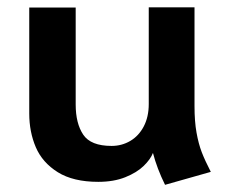

<svg xmlns="http://www.w3.org/2000/svg" viewBox="-20 -496 632 535"><path d="M439.9 19Q417.5 -26.4 406.2 -69.8Q399.4 -52.2 380.4 -33.7Q361.3 -15.1 329.1 -2.2Q296.9 10.7 253.9 10.7Q184.1 10.7 141.1 -16.1Q98.1 -43 79.8 -85.7Q61.5 -128.4 61.5 -179.7V-475.1H190.9V-204.6Q190.9 -152.3 211.9 -120.8Q232.9 -89.4 291 -89.4Q319.3 -89.4 343 -103.3Q366.7 -117.2 380.6 -143.8Q394.5 -170.4 394.5 -206.1V-475.6H522V-200.2Q522 -157.7 527.6 -126.5Q533.2 -95.2 542.2 -71.8Q551.3 -48.3 567.4 -17.1Z"/></svg>

Font: Selawik Semibold
Style: Regular
Weight: 600
Designer: Aaron Bell
Foundry: Microsoft Corporation
Version: Version 1.01